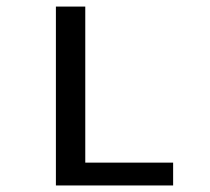

<svg xmlns="http://www.w3.org/2000/svg" viewBox="-20 -567 642 587"><path d="M150.9 -546.9H240.7V-69.8H509.3V0H150.9Z"/></svg>

Font: Vazir Code Hack
Style: Code-Hack
Weight: 400
Foundry: DejaVu fonts team - Redesigned by Saber Rastikerdar
Version: Version 1.1.2